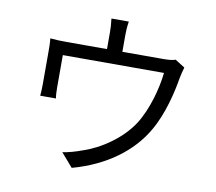

<svg xmlns="http://www.w3.org/2000/svg" viewBox="-88 -905 1177 1045"><g transform="rotate(10 500.0 -382.0)"><path d="M541 -801H445C449 -770 450 -747 450 -726V-633H229C194 -633 165 -634 136 -637C139 -615 139 -581 139 -560V-384C139 -365 138 -338 136 -320H223C220 -336 219 -362 219 -380V-559H778C769 -473 737 -352 683 -267C622 -173 512 -98 412 -66C380 -54 342 -43 308 -38L373 37C556 -13 694 -115 769 -246C825 -342 854 -467 867 -547C871 -566 877 -592 882 -607L828 -641C815 -636 796 -633 759 -633H535V-726C535 -747 536 -770 541 -801Z"/></g></svg>

Font: Source Han Sans TC
Style: Regular
Weight: 400
Designer: Ryoko NISHIZUKA 西塚涼子 (kana, bopomofo & ideographs); Paul D. Hunt (Latin, Greek & Cyrillic); Sandoll Communications 산돌커뮤니
Foundry: Adobe
Version: Version 2.002;hotconv 1.0.116;makeotfexe 2.5.65601